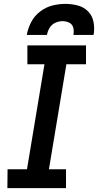

<svg xmlns="http://www.w3.org/2000/svg" viewBox="-20 -969 505 989"><path d="M18 0H320V-97H232L322 -638H423V-735H121V-638H209L119 -97H19ZM118 -789H222Q225 -808 235.5 -825.5Q246 -843 264.5 -851.5Q283 -860 302 -860Q321 -860 337 -852Q353 -844 357.5 -826Q362 -808 358 -789H462Q468 -822 462 -854.5Q456 -887 434.5 -909.5Q413 -932 381.5 -940.5Q350 -949 317 -949Q283 -949 249.5 -940.5Q216 -932 186.5 -909.5Q157 -887 140.5 -855Q124 -823 118 -789Z"/></svg>

Font: Iosevka Sparkle Semibold
Style: Italic
Weight: 600
Italic angle: -9°
Designer: Belleve Invis
Foundry: Belleve Invis
Version: Version 4.5.0; ttfautohint (v1.8.3)